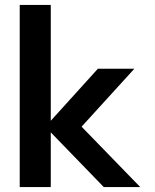

<svg xmlns="http://www.w3.org/2000/svg" viewBox="-20 -759 629 779"><path d="M60 -739H186V-269L377 -480H525L311 -245L549 0H401L186 -222V0H60Z"/></svg>

Font: Prompt Medium
Style: Regular
Weight: 500
Designer: Katatrad Team
Foundry: CadsonDemak
Version: Version 1.000